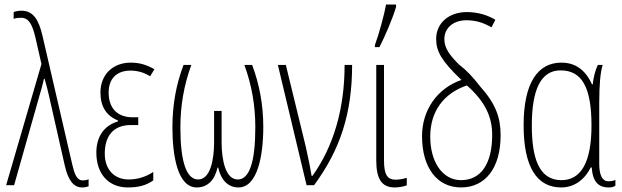

<svg xmlns="http://www.w3.org/2000/svg" viewBox="-20 -813 2730 843"><path d="M341 10C352 10 361 8 369 5V-26C363 -23 354 -21 343 -21C316 -21 306 -53 297 -92L166 -658C150 -726 126 -766 74 -766C62 -766 50 -764 40 -760V-730C49 -734 60 -735 72 -735C107 -735 122 -706 136 -646L162 -532L7 0H42L157 -406C165 -431 169 -452 173 -467H176C181 -448 189 -421 197 -384L264 -88C278 -25 301 10 341 10Z M541 10C591 10 623 0 653 -21V-58C617 -34 579 -25 545 -25C480 -25 440 -71 440 -138C440 -218 479 -264 555 -264H587V-298H563C495 -298 457 -338 457 -407C457 -465 490 -503 553 -503C583 -503 613 -495 639 -478L658 -509C623 -529 592 -538 554 -538C475 -538 421 -485 421 -407C421 -346 446 -305 498 -284V-280C437 -262 403 -213 403 -143C403 -49 457 10 541 10Z M844 10C891 10 923 -22 935 -77H938C950 -23 981 10 1027 10C1110 10 1136 -128 1136 -255C1136 -353 1119 -443 1087 -528H1053C1086 -437 1101 -349 1101 -253C1101 -102 1075 -25 1024 -25C970 -25 953 -111 953 -189V-326H920V-189C920 -113 904 -25 850 -25C799 -25 772 -102 772 -253C772 -348 787 -437 820 -528H786C753 -442 737 -351 737 -255C737 -128 760 10 844 10Z M1326 0H1359C1474 -156 1526 -315 1526 -528H1493C1493 -336 1445 -171 1352 -41H1348C1344 -67 1336 -110 1323 -167L1235 -528H1200Z M1626 -606H1646C1673 -659 1706 -737 1719 -783V-793H1675C1668 -752 1643 -660 1626 -615ZM1713 10C1732 10 1752 6 1766 1V-32C1760 -30 1735 -24 1718 -24C1680 -24 1666 -46 1666 -110V-528H1632V-109C1632 -27 1656 10 1713 10Z M2004 10C2111 10 2178 -75 2178 -219C2178 -298 2156 -358 2087 -435C2056 -475 2030 -503 1995 -530C1955 -570 1931 -601 1931 -641C1931 -690 1970 -724 2028 -724C2066 -724 2100 -715 2138 -693L2155 -726C2126 -744 2082 -760 2030 -760C1951 -760 1895 -712 1895 -642C1895 -587 1919 -545 2006 -462C1901 -426 1833 -331 1833 -215C1833 -77 1899 10 2004 10ZM2004 -22C1923 -22 1869 -102 1869 -213C1869 -323 1927 -403 2030 -438C2110 -367 2141 -300 2141 -221C2141 -94 2092 -22 2004 -22Z M2444 10C2499 10 2545 -21 2574 -78H2578C2582 -16 2607 10 2652 10C2666 10 2674 8 2682 2V-23C2673 -19 2662 -17 2651 -17C2625 -17 2611 -43 2611 -94V-360C2611 -442 2616 -495 2626 -528H2605C2595 -509 2584 -469 2583 -443H2579C2550 -507 2505 -538 2445 -538C2341 -538 2279 -449 2279 -263C2279 -80 2337 10 2444 10ZM2445 -22C2343 -22 2315 -126 2315 -262C2315 -418 2354 -504 2441 -504C2533 -504 2577 -433 2577 -262C2577 -100 2531 -22 2445 -22Z"/></svg>

Font: Kathrein 37 Thin Condensed
Style: Regular
Weight: 250
Width: 3
Designer: Lazydogs Typefoundry, based on Open Sans by Ascender Corporation
Foundry: Lazydogs Typefoundry
Version: Version 1.003;PS 001.003;hotconv 1.0.88;makeotf.lib2.5.64775